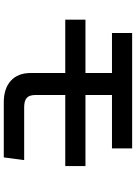

<svg xmlns="http://www.w3.org/2000/svg" viewBox="132 -866 735 1040"><g transform="rotate(90 500.0 -346.5)"><path d="M86.9 -332V-441.4H376V-585H159.2V-694.3H784.2V-585H495.1V-441.4H879.9V-332H495.1V-170.9Q495.1 -136.7 511.2 -123Q527.3 -109.4 561.5 -109.4H847.7L833 1H535.2Q460 1 418 -37.1Q376 -75.2 376 -144.5V-332Z"/></g></svg>

Font: Gothic A1
Style: Bold
Weight: 700
Version: Version 2.50